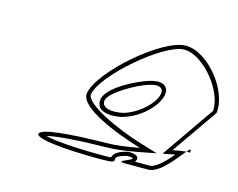

<svg xmlns="http://www.w3.org/2000/svg" viewBox="-73 -819 847 682"><g transform="rotate(15 350.5 -478.0)"><path d="M108 -274C105 -256 205 -244 343 -244C441 -244 350 -260 434 -280C501 -278 373 -252 436 -252H517C560 -252 609 -322 632 -349C621 -348 604 -345 583 -341L700 -509C712 -590 617 -712 533 -712C448 -712 250 -540 237 -458C229 -405 372 -348 469 -319C427 -311 385 -305 353 -305C215 -303 111 -294 108 -274ZM137 -274C174 -283 254 -289 351 -290C385 -290 428 -296 470 -304L532 -316L475 -333C374 -363 247 -423 252 -458C263 -529 457 -697 531 -697C604 -697 693 -584 686 -513L552 -320L584 -326C588 -327 594 -328 597 -329C570 -296 539 -267 519 -267H465C485 -295 439 -295 436 -295H432C400 -287 383 -277 379 -260C372 -259 362 -259 346 -259C249 -259 171 -265 137 -274ZM289 -448C284 -403 338 -399 382 -409H383V-410C430 -423 479 -461 499 -502C505 -514 508 -526 507 -537C502 -566 470 -567 441 -558C400 -546 294 -495 289 -448ZM304 -449C308 -479 401 -532 443 -544C484 -557 503 -542 486 -507C469 -472 423 -436 381 -424C335 -414 301 -422 304 -449ZM632 -349C641 -350 645 -349 645 -347C648 -365 643 -362 632 -349Z"/></g></svg>

Font: Ampere
Style: OuLnIta
Weight: 400
Version: Version 1